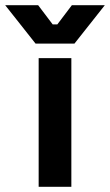

<svg xmlns="http://www.w3.org/2000/svg" viewBox="-79 -720 424 740"><path d="M70 0V-496H196V0ZM58 -552 -59 -700H68L124 -626H142L198 -700H325L208 -552Z"/></svg>

Font: Space Grotesk Light
Style: Bold
Weight: 700
Version: Version 2.000